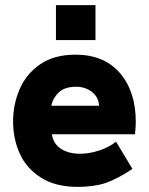

<svg xmlns="http://www.w3.org/2000/svg" viewBox="-20 -717 582 748"><path d="M31 -244Q31 -310 56.5 -369.5Q82 -429 136.5 -466.5Q191 -504 274 -504Q386 -504 447.5 -432Q509 -360 509 -242Q509 -226 506 -194H182Q188 -156 218 -137Q248 -118 292 -118Q328 -118 366 -130.5Q404 -143 432 -165L496 -59Q436 -19 391 -4Q346 11 282 11Q196 11 139.5 -25Q83 -61 57 -118.5Q31 -176 31 -244ZM366 -305Q364 -339 338 -359Q312 -379 277 -379Q232 -379 209 -357Q186 -335 180 -305ZM198 -697H352V-561H198Z"/></svg>

Font: Hanken Grotesk Black
Style: Regular
Weight: 900
Designer: Alfredo Marco Pradil
Foundry: Hanken Design Co.
Version: Version 3.014